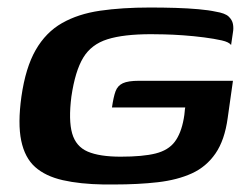

<svg xmlns="http://www.w3.org/2000/svg" viewBox="-20 -485 662 511"><path d="M256 6Q193 5 147 -5.5Q101 -16 73.5 -40.5Q46 -65 36.5 -110.5Q27 -156 37 -228Q48 -305 75 -352Q102 -399 145 -423.5Q188 -448 246.5 -456.5Q305 -465 379 -465Q414 -465 447 -464Q480 -463 508 -460.5Q536 -458 554 -454Q579 -450 588.5 -441Q598 -432 600 -421Q602 -410 600 -399L595 -365Q590 -373 570 -377.5Q550 -382 523 -385.5Q496 -389 468 -391Q440 -393 417 -393.5Q394 -394 382 -394Q309 -394 266 -380.5Q223 -367 201.5 -331.5Q180 -296 170 -228Q162 -165 172 -130Q182 -95 213.5 -81.5Q245 -68 301 -68Q360 -68 394 -76.5Q428 -85 445 -107.5Q462 -130 469 -169Q471 -180 471.5 -187.5Q472 -195 473 -199H278Q282 -227 287.5 -242Q293 -257 307 -263.5Q321 -270 350 -270H600L586 -171Q578 -112 553.5 -76.5Q529 -41 490.5 -23.5Q452 -6 400 0Q348 6 283 6Q276 6 269.5 6Q263 6 256 6Z"/></svg>

Font: Genos SemiBold
Style: Italic
Weight: 600
Italic angle: -8°
Version: Version 1.010